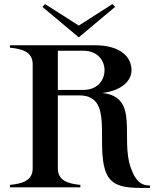

<svg xmlns="http://www.w3.org/2000/svg" viewBox="-20 -923 779 946"><path d="M625 -95C571 -241 670 -445 484 -465C578 -476 628 -524 628 -577C628 -646 568 -700 449 -700H29V-688C92 -682 141 -666 141 -607V-93C141 -34 92 -18 29 -12V0H376V-12C314 -18 265 -34 265 -93V-453H371C545 -453 448 -215 502 -74C529 -4 597 3 681 3H719V-9C679 -9 650 -25 625 -95ZM390 -480H265V-673H390C462 -673 495 -624 495 -577C495 -529 462 -480 390 -480ZM189 -889 368 -739 547 -889 534 -903 368 -797 202 -903Z"/></svg>

Font: Sprat Medium
Style: Regular
Weight: 500
Designer: Ethan Nakache
Foundry: Collletttivo
Version: Version 2.000;Glyphs 3.2 (3217)